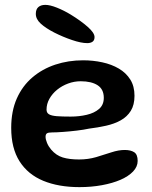

<svg xmlns="http://www.w3.org/2000/svg" viewBox="-20 -731 624 788"><path d="M306 37Q220.5 37 157.5 11Q94.5 -15 60.2 -69Q26 -123 26 -206Q26 -275 49 -326.8Q72 -378.5 112.8 -413.2Q153.5 -448 207 -465.8Q260.5 -483.5 321 -483.5Q362 -483.5 400 -475.2Q438 -467 467.8 -449.5Q497.5 -432 514.8 -404.5Q532 -377 532 -338Q532 -300.5 516.8 -276Q501.5 -251.5 475.2 -237Q449 -222.5 415.2 -215Q381.5 -207.5 345 -203Q324.5 -198.5 295.2 -195Q266 -191.5 238 -189.5Q210 -187.5 193.5 -187.5Q178.5 -187.5 172.8 -183.8Q167 -180 167 -169.5Q167 -159 173 -144.5Q179 -130 190 -117Q210.5 -93 237.5 -84.8Q264.5 -76.5 304.5 -76.5Q341.5 -76.5 374.8 -86.2Q408 -96 437.2 -105.8Q466.5 -115.5 492 -115.5Q516.5 -115.5 530.8 -106.2Q545 -97 545 -70.5Q545 -47 526.2 -27.2Q507.5 -7.5 474.8 6.8Q442 21 398.5 29Q355 37 306 37ZM270 -252.5Q305 -252.5 336 -259.8Q367 -267 386.5 -283.8Q406 -300.5 406 -329.5Q406 -364.5 380.8 -381Q355.5 -397.5 311 -397.5Q284.5 -397.5 259.5 -388.2Q234.5 -379 214.5 -362.8Q194.5 -346.5 182.8 -325.5Q171 -304.5 171 -281Q171 -268 181 -262Q191 -256 212.8 -254.2Q234.5 -252.5 270 -252.5ZM338 -554Q313 -554 275.5 -566.8Q238 -579.5 202.5 -597.5Q167.5 -615.5 147.2 -634Q127 -652.5 127 -674Q127 -693 137.5 -702Q148 -711 166 -711Q185 -711 213.8 -699.5Q242.5 -688 270.5 -671Q312 -645.5 340 -620.8Q368 -596 368 -579Q368 -565.5 359.8 -559.8Q351.5 -554 338 -554Z"/></svg>

Font: Gluten Medium
Style: Regular
Weight: 500
Designer: Tyler Finck
Foundry: Etcetera Type Company
Version: Version 1.300